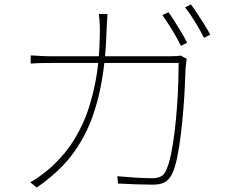

<svg xmlns="http://www.w3.org/2000/svg" viewBox="-20 -822 1040 863"><path d="M737 -767Q750 -750 765 -726Q780 -702 795 -677Q810 -652 821 -630L793 -616Q779 -646 754.5 -686Q730 -726 710 -754ZM838 -802Q852 -784 868 -759.5Q884 -735 899.5 -710.5Q915 -686 925 -666L897 -652Q880 -686 857 -723.5Q834 -761 812 -789ZM463 -759Q462 -743 461 -723.5Q460 -704 459 -686Q454 -529 429 -415Q404 -301 362 -219.5Q320 -138 265 -80.5Q210 -23 145 21L116 -3Q133 -11 153.5 -26Q174 -41 189 -53Q234 -89 276 -141Q318 -193 352 -267Q386 -341 407 -444Q428 -547 429 -685Q429 -697 428.5 -709.5Q428 -722 427 -735Q426 -748 424 -759ZM819 -558Q817 -545 816 -534.5Q815 -524 814 -513Q813 -488 811 -440.5Q809 -393 804.5 -335Q800 -277 793 -219Q786 -161 776 -112.5Q766 -64 752 -37Q738 -11 718 -1.5Q698 8 666 8Q634 8 593 6.5Q552 5 511 3L507 -30Q551 -26 590.5 -23.5Q630 -21 664 -21Q683 -21 699 -27Q715 -33 724 -51Q738 -78 748 -125.5Q758 -173 765 -231Q772 -289 776 -347.5Q780 -406 781.5 -456.5Q783 -507 783 -539H217Q183 -539 161.5 -538.5Q140 -538 118 -536V-573Q139 -572 163 -570.5Q187 -569 216 -569H741Q762 -569 773.5 -570Q785 -571 792 -572Z"/></svg>

Font: Shanggu Sans SC VF
Style: Regular
Weight: 250
Designer: GuiWonder
Version: Version 1.021